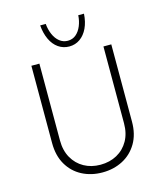

<svg xmlns="http://www.w3.org/2000/svg" viewBox="-133 -1027 974 1135"><g transform="rotate(-15 353.5 -459.5)"><path d="M158 -240Q158 -178 183.5 -133Q209 -88 253 -63.5Q297 -39 353 -39Q410 -39 454.5 -63.5Q499 -88 524.5 -133Q550 -178 550 -240V-710H598V-237Q598 -160 565.5 -105Q533 -50 477.5 -21Q422 8 353 8Q284 8 228.5 -21Q173 -50 141 -105Q109 -160 109 -237V-710H158ZM356 -762Q319 -762 289.5 -782.5Q260 -803 242.5 -840.5Q225 -878 221 -927H255Q258 -892 271 -862Q284 -832 306 -814.5Q328 -797 356 -797Q385 -797 406 -814.5Q427 -832 439.5 -862Q452 -892 454 -927H489Q486 -877 468.5 -840Q451 -803 422 -782.5Q393 -762 356 -762Z"/></g></svg>

Font: Josefin Sans Thin Light
Style: Regular
Weight: 300
Version: Version 2.000